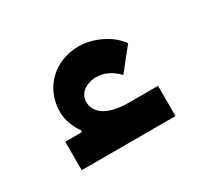

<svg xmlns="http://www.w3.org/2000/svg" viewBox="-62 -833 395 374"><g transform="rotate(-30 135.5 -646.0)"><path d="M30 -540H241V-608H175C130 -608 104 -624 104 -651C104 -669 121 -683 145 -683C163 -683 180 -674 193 -660L232 -709C214 -735 177 -752 145 -752C90 -752 50 -712 50 -659C50 -640 58 -621 68 -608L67 -604H30Z"/></g></svg>

Font: IBM Plex Arabic Text
Style: Regular
Weight: 450
Designer: Mike Abbink, Paul van der Laan, Pieter van Rosmalen, Wael Morcos, Khajak Apelian
Foundry: Bold Monday
Version: Version 1.0